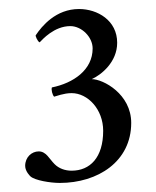

<svg xmlns="http://www.w3.org/2000/svg" viewBox="-20 -651 347 428"><path d="M100.6 -435.5C105.5 -436.5 122.1 -443.4 139.6 -443.4C175.8 -443.4 210 -407.2 210 -359.4C210 -299.8 180.7 -270.5 139.6 -270.5C125 -270.5 111.3 -275.4 101.6 -285.2C89.8 -296.9 83 -313.5 66.4 -313.5C50.8 -313.5 36.1 -300.8 36.1 -281.2C36.1 -268.6 47.9 -257.8 47.9 -257.8C57.6 -249 91.8 -243.2 113.3 -243.2C198.2 -243.2 272.5 -291 272.5 -377C272.5 -441.4 210 -474.6 184.6 -474.6C206.1 -484.4 241.2 -512.7 241.2 -555.7C241.2 -605.5 197.3 -630.9 156.2 -630.9C104.5 -630.9 73.2 -592.8 59.6 -572.3C58.6 -571.3 63.5 -558.6 68.4 -556.6C74.2 -562.5 100.6 -592.8 136.7 -592.8C162.1 -592.8 186.5 -568.4 186.5 -543C186.5 -495.1 143.6 -465.8 95.7 -456.1C93.8 -451.2 96.7 -439.5 100.6 -435.5Z"/></svg>

Font: Crimson
Style: Roman
Weight: 400
Version: Version 0.2